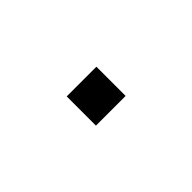

<svg xmlns="http://www.w3.org/2000/svg" viewBox="16 -588 567 567"><g transform="rotate(-45 300.0 -304.0)"><path d="M238 -243V-365H362V-243Z"/></g></svg>

Font: Geist Mono
Style: Regular
Weight: 400
Monospace: yes
Designer: Basement.studio, Andrés Briganti, Mateo Zaragoza
Foundry: Basement.studio, Vercel, Andrés Briganti, Guido Ferreyra, Mateo Zaragoza
Version: Version 1.500; ttfautohint (v1.8.4.7-5d5b)